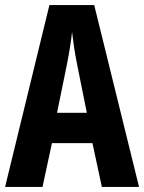

<svg xmlns="http://www.w3.org/2000/svg" viewBox="-20 -734 566 754"><path d="M380 0 343 -172H184L147 0H0L174 -714H350L526 0ZM283 -480Q276 -515 271 -548Q266 -581 263 -608Q257 -554 243 -482L204 -291H321Z"/></svg>

Font: Noto Sans Lao ExtraCondensed
Style: Bold
Weight: 700
Width: 2
Designer: Monotype Design Team
Foundry: Monotype Imaging Inc.
Version: Version 2.003; ttfautohint (v1.8.4.7-5d5b)